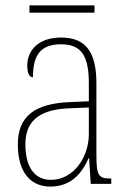

<svg xmlns="http://www.w3.org/2000/svg" viewBox="-20 -681 475 711"><path d="M89 -634H330V-661H89ZM166 10C245 10 284 -41 308 -95H310L316 0H392V-20H388C346 -20 337 -31 337 -105V-372C337 -491 296 -542 206 -542C120 -542 81 -492 81 -439C81 -410 88 -395 102 -395C102 -479 132 -517 206 -517C284 -517 309 -471 309 -371V-306L240 -303C108 -298 46 -250 46 -146C46 -40 96 10 166 10ZM169 -15C102 -15 74 -71 74 -146C74 -227 118 -276 239 -280L309 -283V-185C309 -96 250 -15 169 -15Z"/></svg>

Font: Noto Serif Hebrew Condensed Thin
Style: Regular
Weight: 100
Width: 3
Designer: Monotype Design Team
Foundry: Monotype Imaging Inc.
Version: Version 2.004